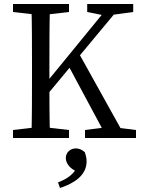

<svg xmlns="http://www.w3.org/2000/svg" viewBox="-20 -690 705 960"><path d="M45 0H325V-40L195 -55H175L45 -40V0ZM137 0H230C227 -103 227 -207 227 -284V-360C227 -465 227 -569 230 -670H137C140 -567 140 -463 140 -360V-310C140 -205 140 -101 137 0ZM183 -177 593 -670H533L183 -242V-177ZM405 0H660V-40L540 -55H525L405 -40V0ZM516 0H610L368 -435L316 -373L516 0ZM45 -630 175 -615H195L325 -630V-670H45V-630ZM416 -630 516 -610 536 -615 646 -630V-670H416V-630ZM413 117C413 104 411 92 404 71C390 58 375 52 359 52C332 52 309 72 309 100C309 133 341 163 378 172L374 132C350 181 319 203 270 222L280 250C350 227 413 187 413 117Z"/></svg>

Font: Source Serif Variable
Style: Regular
Weight: 389
Designer: Frank Grießhammer
Foundry: Adobe Systems Incorporated
Version: Version 3.001;hotconv 1.0.111;makeotfexe 2.5.65597